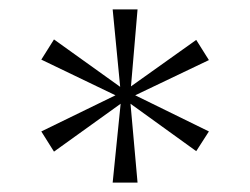

<svg xmlns="http://www.w3.org/2000/svg" viewBox="-20 -735 533 409"><path d="M425 -607 398 -650 259 -551 273 -715H220L236 -550L95 -651L68 -608L226 -532L68 -455L95 -412L237 -514L220 -346H273L258 -514L398 -413L425 -455L268 -532Z"/></svg>

Font: Sprat Condensed Medium
Style: Regular
Weight: 500
Width: 3
Designer: Ethan Nakache
Foundry: Collletttivo
Version: Version 2.000;Glyphs 3.2 (3217)